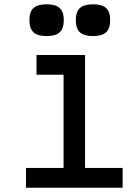

<svg xmlns="http://www.w3.org/2000/svg" viewBox="-20 -874 640 894"><path d="M276 0V-589L339 -526H150V-618H376V0ZM101 0V-92H551V0ZM413 -706Q371 -706 352 -723.5Q333 -741 333 -781Q333 -819 352 -836.5Q371 -854 413 -854Q455 -854 474 -836.5Q493 -819 493 -781Q493 -741 474 -723.5Q455 -706 413 -706ZM197 -706Q155 -706 136 -723.5Q117 -741 117 -781Q117 -819 136 -836.5Q155 -854 197 -854Q239 -854 258 -836.5Q277 -819 277 -781Q277 -741 258 -723.5Q239 -706 197 -706Z"/></svg>

Font: Victor Mono
Style: Bold
Weight: 700
Monospace: yes
Designer: Rune Bjørnerås
Version: Version 1.561;gftools[0.9.30]